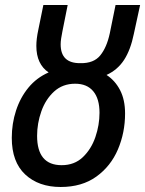

<svg xmlns="http://www.w3.org/2000/svg" viewBox="-20 -734 579 766"><path d="M222 12Q134 12 80.5 -38Q27 -88 27 -184Q27 -241 44 -293Q61 -345 93.5 -384.5Q126 -424 174 -445Q150 -461 137.5 -487.5Q125 -514 125 -551Q125 -579 133 -616L153 -714H250L229 -609Q226 -594 224 -581Q222 -568 222 -557Q222 -481 301 -482Q354 -481 380 -513Q406 -545 418 -601L441 -714H539L514 -599Q501 -535 475 -495Q449 -455 405 -435Q439 -413 459 -374.5Q479 -336 479 -281Q479 -205 450.5 -138Q422 -71 364.5 -29.5Q307 12 222 12ZM226 -75Q277 -75 310.5 -107Q344 -139 360.5 -187Q377 -235 377 -284Q377 -340 352 -370Q327 -400 280 -400Q230 -400 196 -369Q162 -338 145 -290Q128 -242 128 -192Q128 -75 226 -75Z"/></svg>

Font: Noto Sans Condensed Medium
Style: Italic
Weight: 500
Width: 3
Italic angle: -12°
Designer: Monotype Design Team
Foundry: Monotype Imaging Inc.
Version: Version 2.013; ttfautohint (v1.8.4.7-5d5b)